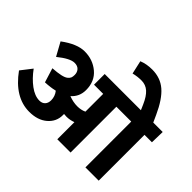

<svg xmlns="http://www.w3.org/2000/svg" viewBox="-201 -1307 1627 1627"><g transform="rotate(45 613.0 -493.5)"><path d="M1228 -677 1225 -551H1136V-2H977V-551H799V-2H640V-207Q599 -192 560 -192Q549 -192 529 -194V-179Q529 -102 468.5 -50Q408 2 307 2Q133 2 -2 -185L75 -284Q125 -215 185 -170.5Q245 -126 301 -126Q333 -126 351.5 -145.5Q370 -165 370 -199Q370 -246 340 -284Q290 -272 225 -269L185 -398Q243 -402 279.5 -410Q316 -418 332.5 -431.5Q349 -445 354 -458Q359 -471 359 -492Q359 -523 340.5 -543.5Q322 -564 286 -564Q233 -564 139 -488L73 -608Q187 -693 278 -693Q376 -693 447 -633.5Q518 -574 518 -469Q518 -390 460 -339Q513 -319 562 -319Q607 -319 643 -336V-549H533V-677H967L946 -725Q916 -794 879.5 -826.5Q843 -859 792 -859Q743 -859 697 -847L670 -967Q724 -989 791 -989Q890 -989 958.5 -930Q1027 -871 1086 -741L1115 -677Z"/></g></svg>

Font: Martel Sans Heavy
Style: Regular
Weight: 900
Designer: Dan Reynolds and Mathieu Réguer
Foundry: Dan Reynolds and Mathieu Réguer
Version: Version 1.001;PS 001.001;hotconv 1.0.70;makeotf.lib2.5.58329